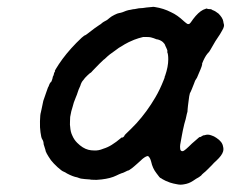

<svg xmlns="http://www.w3.org/2000/svg" viewBox="-20 -496 662 550"><path d="M416 -476Q417 -477 423 -476Q449 -472 470 -461Q488 -453 507 -435Q514 -429 516 -428Q519 -426 523 -428Q525 -429 533 -441Q548 -461 562 -468Q573 -473 574 -471Q574 -470 579 -470Q584 -470 586 -469Q588 -468 589 -467Q596 -465 606 -457Q611 -452 615 -446Q619 -440 620 -433Q620 -430 621 -428Q624 -421 616 -408Q614 -403 597 -378Q591 -368 588 -362.5Q585 -357 582.5 -353Q580 -349 579 -347.5Q578 -346 574 -342Q566 -332 559 -314V-312V-311Q559 -310 557.5 -305.5Q556 -301 554.5 -297.5Q553 -294 550 -287Q547 -280 546 -277.5Q545 -275 544.5 -274Q544 -273 544 -273L539 -265Q538 -262 535 -254.5Q532 -247 529 -239.5Q526 -232 524 -229Q522 -223 520 -205Q519 -197 518.5 -193.5Q518 -190 517.5 -183.5Q517 -177 517 -176Q516 -174 512 -155Q511 -150 508 -141Q503 -120 501 -108Q500 -102 499 -97Q495 -79 496 -72Q496 -62 504 -63Q509 -64 530 -85Q536 -90 541 -94.5Q546 -99 549 -101.5Q552 -104 552.5 -103.5Q553 -103 555 -104Q563 -109 563.5 -108.5Q564 -108 567 -109Q576 -112 586 -108Q593 -106 600 -101Q617 -90 619 -76Q621 -69 619 -62Q616 -51 600 -36Q593 -30 593 -29.5Q593 -29 587 -23Q581 -17 574 -10Q567 -3 564 -1Q558 4 556 7Q550 12 542 16Q536 20 533 22Q521 30 507 32Q497 34 488 32Q476 30 467 27Q453 22 445 17Q441 14 440 14Q438 14 428 0Q417 -14 413 -33Q410 -44 406 -47Q405 -49 404 -49Q399 -49 391 -43Q388 -41 383 -36Q378 -31 373 -27L365 -20L359 -15Q349 -7 345 -7Q345 -7 338 -3.5Q331 0 329 0Q321 3 313 7Q297 15 271 18Q254 20 247 19Q240 19 237 18Q220 17 215 16Q212 16 208 14.5Q204 13 201 12Q189 10 172 1Q166 -3 163 -4Q157 -6 145 -17Q133 -28 126 -37Q110 -60 110 -67Q110 -68 107.5 -75Q105 -82 105 -83Q105 -91 101 -97Q98 -101 96 -117Q94 -130 94.5 -149Q95 -168 97 -174Q98 -177 99 -183Q102 -198 104 -207Q110 -225 113 -233Q118 -248 119 -248Q119 -249 121.5 -254.5Q124 -260 125 -260Q128 -262 130 -270Q130 -271 130.5 -272Q131 -273 131 -274.5Q131 -276 132.5 -278.5Q134 -281 134 -282.5Q134 -284 135 -287Q139 -293 137 -293Q137 -293 140 -298.5Q143 -304 148.5 -312Q154 -320 159 -327Q182 -358 214 -388Q222 -395 224 -395Q225 -395 234 -402Q253 -417 264 -424Q271 -428 272 -430Q274 -432 287 -439Q291 -442 295 -445.5Q299 -449 308 -453.5Q317 -458 321 -458.5Q325 -459 331 -461Q343 -466 348 -467Q350 -467 354 -468Q358 -469 361 -469.5Q364 -470 366 -470Q378 -473 389 -473Q395 -474 399.5 -474.5Q404 -475 410 -475.5Q416 -476 416 -476ZM412 -389Q408 -390 400 -390Q392 -390 390 -390Q377 -387 364 -382Q347 -375 337 -369Q333 -366 329 -364Q325 -362 320.5 -359Q316 -356 311 -352Q293 -340 282 -329Q279 -326 277 -325Q269 -318 246 -294Q240 -287 239.5 -287.5Q239 -288 230.5 -280Q222 -272 219 -267Q213 -261 210 -250Q208 -246 205.5 -240Q203 -234 202 -230Q201 -226 197.5 -218Q194 -210 191.5 -202.5Q189 -195 188 -190Q184 -179 181 -161Q181 -157 180.5 -147Q180 -137 181 -133Q182 -118 187 -108Q192 -96 201 -87Q217 -71 233 -67Q241 -65 249 -65Q262 -64 276 -70Q289 -74 300 -81Q313 -89 327 -101L330 -103Q330 -102 330 -102Q331 -101 334 -104Q337 -107 336.5 -107.5Q336 -108 340 -112Q355 -126 371 -143Q401 -176 425 -217Q438 -239 449 -267Q451 -273 451.5 -273.5Q452 -274 451.5 -274.5Q451 -275 453 -279Q462 -305 462 -326Q462 -341 459 -347Q458 -348 459 -348L460 -349Q459 -354 455 -362Q453 -365 453 -367Q452 -370 447 -375Q442 -380 432 -383Q429 -383 427 -384Q420 -387 412 -389Z"/></svg>

Font: TT2020 Style E
Style: Italic
Weight: 400
Italic angle: -15°
Version: Version 0.2.000